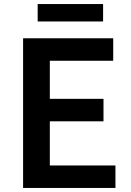

<svg xmlns="http://www.w3.org/2000/svg" viewBox="-20 -928 648 948"><path d="M94 0V-739H539V-628H226V-440H491V-329H226V-111H550V0ZM166 -822V-908H489V-822Z"/></svg>

Font: Noto Sans TC SemiBold
Style: Regular
Weight: 600
Designer: Ryoko NISHIZUKA  (kana, bopomofo & ideographs); Paul D. Hunt (Latin, Greek & Cyrillic); Sandoll Communications , Soo-you
Foundry: Adobe
Version: Version 2.004-H2;hotconv 1.0.118;makeotfexe 2.5.65603